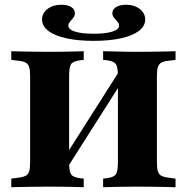

<svg xmlns="http://www.w3.org/2000/svg" viewBox="-20 -786 784 806"><path d="M106.5 -369.4V-465.3Q106.5 -491.1 102.4 -504.4Q98.4 -517.7 86.7 -523.8Q75 -529.8 52.4 -531.5L27.4 -534.7V-571Q46 -570.2 71.8 -569.8Q97.6 -569.4 125 -569Q152.4 -568.5 176.6 -568.5H187.9H199.2Q221 -568.5 245.2 -569Q269.4 -569.4 292.3 -569.8Q315.3 -570.2 331.5 -571V-534.7L316.1 -533.1Q286.3 -529 278.2 -516.5Q270.2 -504 270.2 -465.3V-369.4ZM475 -201.6V-465.3Q475 -504.8 466.5 -516.9Q458.1 -529 429 -533.1L412.9 -534.7V-571Q429.8 -571 452.8 -570.2Q475.8 -569.4 500 -569Q524.2 -568.5 546 -568.5H557.3H568.5Q592.7 -568.5 620.2 -569Q647.6 -569.4 673.4 -569.8Q699.2 -570.2 716.9 -571V-534.7L692.7 -531.5Q670.2 -529.8 658.5 -523.8Q646.8 -517.7 642.7 -504.4Q638.7 -491.1 638.7 -465.3V-201.6ZM176.6 -2.4Q152.4 -2.4 125 -2Q97.6 -1.6 71.8 -1.2Q46 -0.8 27.4 0V-36.3L52.4 -39.5Q75 -41.9 86.7 -47.6Q98.4 -53.2 102.4 -66.5Q106.5 -79.8 106.5 -105.6V-425.8H270.2V-105.6Q270.2 -66.9 278.2 -54.4Q286.3 -41.9 316.1 -37.9L331.5 -36.3V0Q315.3 -0.8 292.3 -1.2Q269.4 -1.6 245.2 -2Q221 -2.4 199.2 -2.4H187.9ZM242.7 -50.8V-112.9L501.6 -520.2V-458.1ZM545.2 -2.4Q523.4 -2.4 499.2 -2Q475 -1.6 452.4 -1.2Q429.8 -0.8 412.9 0V-36.3L429 -37.9Q458.1 -41.9 466.5 -54.4Q475 -66.9 475 -105.6V-201.6H638.7V-105.6Q638.7 -79.8 642.7 -66.5Q646.8 -53.2 658.5 -47.6Q670.2 -41.9 691.9 -39.5L716.9 -36.3V0Q698.4 -0.8 672.6 -1.2Q646.8 -1.6 619.8 -2Q592.7 -2.4 568.5 -2.4H557.3ZM373.4 -614.5Q306.5 -614.5 257.7 -625.4Q208.9 -636.3 182.7 -656.5Q156.5 -676.6 156.5 -704Q156.5 -730.6 179.4 -748.4Q202.4 -766.1 237.1 -766.1Q263.7 -766.1 279 -756.5Q294.4 -746.8 294.4 -730.6Q294.4 -720.2 287.5 -711.3Q280.6 -702.4 273.8 -694.8Q266.9 -687.1 266.9 -678.2Q266.9 -662.1 295.2 -653.2Q323.4 -644.4 373.4 -644.4Q422.6 -644.4 451.2 -653.2Q479.8 -662.1 479.8 -678.2Q479.8 -687.1 473 -694.8Q466.1 -702.4 458.9 -711.3Q451.6 -720.2 451.6 -730.6Q451.6 -746.8 467.7 -756.5Q483.9 -766.1 509.7 -766.1Q543.5 -766.1 566.5 -748.4Q589.5 -730.6 589.5 -704Q589.5 -676.6 563.3 -656.5Q537.1 -636.3 488.7 -625.4Q440.3 -614.5 373.4 -614.5Z"/></svg>

Font: Playfair 9pt Black
Style: Regular
Weight: 900
Designer: Claus Eggers Sørensen
Foundry: Claus Eggers Sørensen
Version: Version 2.203